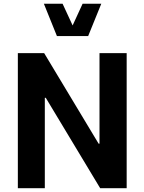

<svg xmlns="http://www.w3.org/2000/svg" viewBox="-20 -988 756 1008"><path d="M502.4 -709H645V0H505.9L220.2 -474.6H215.3V0H73.7V-709H211.9L497.6 -233.9H502.4ZM210.4 -968.3H308.6L361.3 -854.5L413.6 -968.3H511.7L442.9 -798.8H278.8Z"/></svg>

Font: Estedad-FD Bold
Style: Regular
Weight: 700
Designer: Amin Abedi
Version: Version 7.3